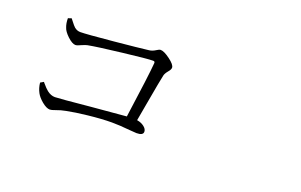

<svg xmlns="http://www.w3.org/2000/svg" viewBox="-68 -867 1636 1045"><g transform="rotate(20 750.0 -344.0)"><path d="M260.7 -87.9Q241.2 -87.9 213.9 -110.4Q188.5 -131.8 177.7 -152.3Q164.1 -177.7 161.1 -208L179.7 -218.8Q180.7 -216.8 183.6 -213.9Q205.1 -188.5 217.8 -178.7Q240.2 -161.1 263.7 -161.1Q285.2 -161.1 466.8 -178.7Q620.1 -192.4 668 -196.3Q704.1 -453.1 709 -519.5Q710 -530.3 699.2 -530.3Q667 -530.3 527.3 -513.7Q384.8 -497.1 334 -487.3Q324.2 -485.4 303.7 -476.6Q281.2 -465.8 271.5 -465.8Q252.9 -465.8 224.6 -492.2Q198.2 -517.6 192.4 -537.1Q183.6 -558.6 183.6 -588.9L203.1 -595.7Q207 -590.8 213.9 -582Q229.5 -561.5 238.3 -553.7Q253.9 -541 272.5 -541Q306.6 -541 460.9 -555.7Q603.5 -569.3 658.2 -576.2Q676.8 -578.1 696.3 -590.8Q709 -599.6 717.8 -599.6Q737.3 -599.6 772.9 -573.2Q808.6 -546.9 808.6 -529.3Q808.6 -518.6 794.9 -502.9Q781.2 -486.3 778.3 -473.6Q771.5 -444.3 746.1 -300.8Q733.4 -231.4 727.5 -196.3Q752 -192.4 769 -179.2Q786.1 -166 786.1 -150.4Q786.1 -128.9 748 -128.9Q736.3 -128.9 707 -131.8Q648.4 -137.7 603.5 -137.7Q545.9 -137.7 465.8 -128.9Q394.5 -121.1 346.7 -111.3Q319.3 -106.4 291 -95.7Q270.5 -87.9 260.7 -87.9Z"/></g></svg>

Font: Bpmf GenYo Min R
Style: R
Weight: 400
Foundry: But Ko
Version: Version 1.320